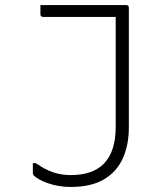

<svg xmlns="http://www.w3.org/2000/svg" viewBox="-20 -720 640 760"><path d="M260 -27Q346 -27 390 -71Q438 -119 438 -218V-653H151Q140 -653 140 -664V-700H479Q490 -700 490 -689V-215Q490 -146 466 -93Q442 -40 391.5 -10Q341 20 260 20Q213 20 172 6Q131 -8 114 -25Q110 -29 110 -35V-74H122Q158 -49 190 -38Q222 -27 260 -27Z"/></svg>

Font: Recursive Mn Lnr St Lt
Style: Regular
Weight: 300
Monospace: yes
Version: Version 1.079;hotconv 1.0.112;makeotfexe 2.5.65598; ttfautoh